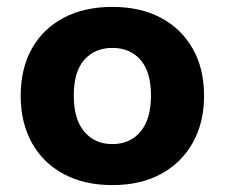

<svg xmlns="http://www.w3.org/2000/svg" viewBox="-20 -526 652 557"><path d="M306 11Q225 11 165 -21Q105 -53 72.5 -111.5Q40 -170 40 -248Q40 -327 72.5 -385Q105 -443 165 -474.5Q225 -506 306 -506Q387 -506 446.5 -474.5Q506 -443 539 -385Q572 -327 572 -248Q572 -170 539 -111.5Q506 -53 446.5 -21Q387 11 306 11ZM306 -108Q357 -108 387.5 -144Q418 -180 418 -249Q418 -318 387.5 -352.5Q357 -387 306 -387Q255 -387 224.5 -352.5Q194 -318 194 -249Q194 -180 224.5 -144Q255 -108 306 -108Z"/></svg>

Font: Nunito Sans 10pt ExtraBold
Style: Regular
Weight: 800
Designer: Vernon Adams
Foundry: Vernon Adams
Version: Version 3.101;gftools[0.9.27]